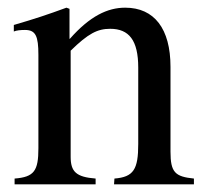

<svg xmlns="http://www.w3.org/2000/svg" viewBox="-20 -480 540 500"><path d="M485 0V-15C436 -20 424 -31 424 -85V-306C424 -405 382 -460 306 -460C260 -460 214 -438 162 -379H161V-457L153 -460C104 -442 71 -431 16 -415V-398C23 -401 34 -402 45 -402C73 -402 80 -386 80 -337V-94C80 -35 69 -19 18 -15V0H229V-15C178 -19 164 -33 164 -72V-348C210 -393 234 -405 267 -405C316 -405 340 -375 340 -304V-105C340 -39 328 -19 278 -15L277 0Z"/></svg>

Font: XITS Math
Style: Regular
Weight: 400
Designer: MicroPress Inc., with final additions and corrections provided by Coen Hoffman, Elsevier (retired)
Version: Version 1.302